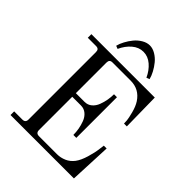

<svg xmlns="http://www.w3.org/2000/svg" viewBox="-253 -1058 1195 1195"><g transform="rotate(45 345.0 -460.0)"><path d="M51.8 0V-32.2H124Q150.9 -32.2 150.9 -59.1V-652.8Q150.9 -667 144.5 -673.6Q138.2 -680.2 124 -680.2H51.8V-711.9H609.9L613.8 -461.9H588.9Q588.9 -472.2 587.4 -489.5Q585.9 -506.8 575.2 -547.9Q564.5 -588.9 546.9 -616.2Q504.9 -680.2 429.2 -680.2H270Q255.9 -680.2 249.5 -673.6Q243.2 -667 243.2 -652.8V-383.8H319.8Q347.2 -383.8 367.2 -400.6Q387.2 -417.5 397.2 -444.1Q407.2 -470.7 411.6 -496.3Q416 -522 416 -546.9H441.9V-189H416Q416 -213.9 411.6 -239.5Q407.2 -265.1 397.2 -291.7Q387.2 -318.4 367.2 -335.2Q347.2 -352.1 319.8 -352.1H243.2V-59.1Q243.2 -32.2 270 -32.2H430.2Q460 -32.2 489.5 -44.9Q519 -57.6 540 -85Q560.5 -112.3 574.7 -160.2Q588.9 -208 592.8 -242.2L597.2 -275.9H622.1L609.9 0ZM211.9 -770Q217.3 -792.5 231 -818.1Q244.6 -843.8 263.4 -866.7Q282.2 -889.6 307.9 -904.8Q333.5 -919.9 358.9 -919.9Q384.3 -919.9 409.9 -904.8Q435.5 -889.6 454.3 -866.7Q473.1 -843.8 486.8 -818.1Q500.5 -792.5 505.9 -770L485.8 -762.2Q465.3 -807.1 432.1 -835.4Q398.9 -863.8 358.9 -863.8Q318.8 -863.8 285.6 -835.4Q252.4 -807.1 231.9 -762.2Z"/></g></svg>

Font: Flanker Steampunk
Style: Regular
Weight: 400
Designer: Alexey Kryukov, Leonardo Di Lena
Foundry: Alexey Kryukov, Leonardo Di Lena
Version: 1.210